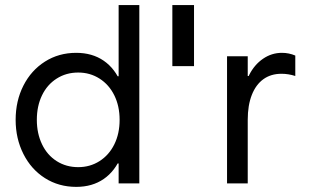

<svg xmlns="http://www.w3.org/2000/svg" viewBox="-20 -727 1230 761"><path d="M532.2 -707H450.2V-385.7L471.7 -252L450.2 -101.6V0H532.2ZM434.6 -79.1H496.1V-424.8H434.6L484.4 -252Q484.4 -335.9 460.4 -395.5Q436.5 -455.1 391.1 -486.3Q345.7 -517.6 282.2 -517.6Q212.9 -517.6 158.2 -482.9Q103.5 -448.2 72.8 -387.7Q42 -327.1 42 -252Q42 -177.7 72.8 -116.7Q103.5 -55.7 158.2 -21Q212.9 13.7 282.2 13.7Q345.7 13.7 391.1 -17.6Q436.5 -48.8 460.4 -108.4Q484.4 -168 484.4 -252ZM126 -252Q126 -306.6 146.5 -349.1Q167 -391.6 204.6 -415.5Q242.2 -439.5 290 -439.5Q336.9 -439.5 374.5 -415.5Q412.1 -391.6 433.1 -349.1Q454.1 -306.6 454.1 -252Q454.1 -197.3 433.1 -154.8Q412.1 -112.3 374.5 -88.4Q336.9 -64.5 290 -64.5Q242.2 -64.5 204.6 -88.4Q167 -112.3 146.5 -155.3Q126 -198.2 126 -252Z M663.1 -707H749V-464.8H663.1Z M879.9 -503.9H961.9V0H879.9ZM947.3 -341.8V-425.8H977.5L947.3 -341.8Q947.3 -389.6 967.8 -430.2Q988.3 -470.7 1022.5 -494.1Q1056.6 -517.6 1097.7 -517.6Q1125 -517.6 1150.4 -506.8V-425.8Q1123 -434.6 1095.7 -434.6Q1053.7 -434.6 1023.9 -413.1Q994.1 -391.6 978 -350.6Q961.9 -309.6 961.9 -252Z"/></svg>

Font: Wanted Sans Std Variable
Style: Regular
Weight: 400
Designer: Original Design by Kil Hyung-jin and Kang Hanbin, Wanted Lab, Inc;
Foundry: Wanted Lab, Inc.
Version: Version 1.003;Glyphs 3.2 (3227)